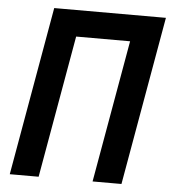

<svg xmlns="http://www.w3.org/2000/svg" viewBox="-51 -739 700 786"><g transform="rotate(5 299.5 -346.5)"><path d="M358.4 0H477.1L599.1 -693.4H140.1L18.1 0H136.7L239.7 -585H461.4Z"/></g></svg>

Font: Cascadia Mono PL SemiBold
Style: Italic
Weight: 600
Italic angle: -10°
Monospace: yes
Designer: Aaron Bell
Foundry: Saja Typeworks
Version: Version 2404.023